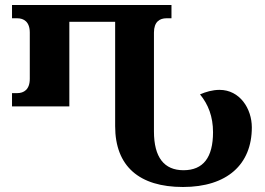

<svg xmlns="http://www.w3.org/2000/svg" viewBox="-20 -734 1059 767"><path d="M711 13C887 13 986 -77 986 -225C986 -300 938 -375 857 -375C829 -375 802 -367 779 -357C812 -317 831 -268 831 -206C831 -105 792 -54 713 -54C636 -54 595 -105 595 -209V-604C595 -647 618 -661 645 -661H665V-714H28V-661H49C75 -661 99 -647 99 -604V-419C99 -376 75 -362 49 -362H28V-309H257V-647H440V-230C440 -70 536 13 711 13Z"/></svg>

Font: Noto Serif Georgian Bold
Style: Regular
Weight: 700
Designer: Monotype Design Team, Akaki Razmadze
Foundry: Google LLC
Version: Version 2.003